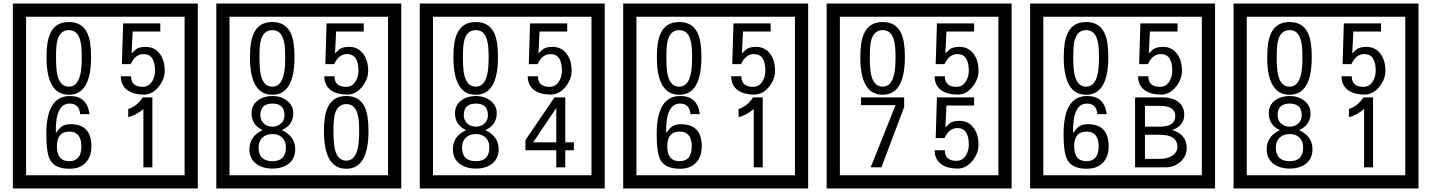

<svg xmlns="http://www.w3.org/2000/svg" viewBox="-20 -980 8125 1090"><path d="M1103 90H53V-960H1103ZM1028 15V-885H128V15ZM497 -656Q497 -442 371 -442Q244 -442 244 -656Q244 -744 265 -789Q294 -855 371 -855Q448 -855 477 -789Q497 -745 497 -656ZM444 -656Q444 -723 435 -752Q420 -809 371 -809Q322 -809 306 -752Q298 -723 298 -656Q298 -587 306 -553Q322 -488 371 -488Q419 -488 435 -554Q444 -587 444 -656ZM915 -580Q916 -531 880.5 -487Q845 -443 796 -443Q741 -443 706 -466Q666 -494 666 -547H724Q724 -487 790 -487Q824 -487 843 -517Q860 -544 860 -579Q860 -673 795 -673Q748 -673 722 -616H672L679 -847H890V-801H733L727 -677Q740 -689 753 -701Q772 -714 807 -714Q859 -714 889 -672Q915 -635 915 -580ZM499 -149Q499 -91 466.5 -56.5Q434 -22 375 -22Q291 -22 264 -73Q243 -111 243 -219Q243 -435 377 -435Q475 -435 488 -332H435Q430 -392 376 -392Q293 -392 297 -225Q318 -253 328 -260Q348 -275 381 -275Q499 -275 499 -149ZM442 -149Q442 -233 373 -233Q303 -233 303 -149Q303 -65 373 -65Q442 -65 442 -149ZM845 -30H794V-361Q748 -323 708 -315V-361Q759 -378 790 -427H845Z M2258 90H1208V-960H2258ZM2183 15V-885H1283V15ZM1652 -656Q1652 -442 1526 -442Q1399 -442 1399 -656Q1399 -744 1420 -789Q1449 -855 1526 -855Q1603 -855 1632 -789Q1652 -745 1652 -656ZM1599 -656Q1599 -723 1590 -752Q1575 -809 1526 -809Q1477 -809 1461 -752Q1453 -723 1453 -656Q1453 -587 1461 -553Q1477 -488 1526 -488Q1574 -488 1590 -554Q1599 -587 1599 -656ZM2070 -580Q2071 -531 2035.5 -487Q2000 -443 1951 -443Q1896 -443 1861 -466Q1821 -494 1821 -547H1879Q1879 -487 1945 -487Q1979 -487 1998 -517Q2015 -544 2015 -579Q2015 -673 1950 -673Q1903 -673 1877 -616H1827L1834 -847H2045V-801H1888L1882 -677Q1895 -689 1908 -701Q1927 -714 1962 -714Q2014 -714 2044 -672Q2070 -635 2070 -580ZM1656 -132Q1656 -79 1617 -49Q1581 -23 1527 -23Q1472 -23 1436 -49Q1396 -79 1396 -132Q1396 -207 1471 -241Q1408 -271 1408 -337Q1408 -384 1445 -411Q1479 -435 1527 -435Q1574 -435 1607 -410Q1645 -383 1645 -337Q1645 -271 1580 -241Q1656 -207 1656 -132ZM1595 -326Q1595 -392 1527 -392Q1458 -392 1458 -326Q1458 -297 1477.5 -279Q1497 -261 1527 -261Q1556 -261 1575.5 -279Q1595 -297 1595 -326ZM1603 -143Q1603 -178 1582.5 -198.5Q1562 -219 1527 -219Q1491 -219 1469.5 -198.5Q1448 -178 1448 -143Q1448 -65 1527 -65Q1603 -65 1603 -143ZM2072 -236Q2072 -22 1946 -22Q1819 -22 1819 -236Q1819 -324 1840 -369Q1869 -435 1946 -435Q2023 -435 2052 -369Q2072 -325 2072 -236ZM2019 -236Q2019 -303 2010 -332Q1995 -389 1946 -389Q1897 -389 1881 -332Q1873 -303 1873 -236Q1873 -167 1881 -133Q1897 -68 1946 -68Q1994 -68 2010 -134Q2019 -167 2019 -236Z M3413 90H2363V-960H3413ZM3338 15V-885H2438V15ZM2807 -656Q2807 -442 2681 -442Q2554 -442 2554 -656Q2554 -744 2575 -789Q2604 -855 2681 -855Q2758 -855 2787 -789Q2807 -745 2807 -656ZM2754 -656Q2754 -723 2745 -752Q2730 -809 2681 -809Q2632 -809 2616 -752Q2608 -723 2608 -656Q2608 -587 2616 -553Q2632 -488 2681 -488Q2729 -488 2745 -554Q2754 -587 2754 -656ZM3225 -580Q3226 -531 3190.5 -487Q3155 -443 3106 -443Q3051 -443 3016 -466Q2976 -494 2976 -547H3034Q3034 -487 3100 -487Q3134 -487 3153 -517Q3170 -544 3170 -579Q3170 -673 3105 -673Q3058 -673 3032 -616H2982L2989 -847H3200V-801H3043L3037 -677Q3050 -689 3063 -701Q3082 -714 3117 -714Q3169 -714 3199 -672Q3225 -635 3225 -580ZM2811 -132Q2811 -79 2772 -49Q2736 -23 2682 -23Q2627 -23 2591 -49Q2551 -79 2551 -132Q2551 -207 2626 -241Q2563 -271 2563 -337Q2563 -384 2600 -411Q2634 -435 2682 -435Q2729 -435 2762 -410Q2800 -383 2800 -337Q2800 -271 2735 -241Q2811 -207 2811 -132ZM2750 -326Q2750 -392 2682 -392Q2613 -392 2613 -326Q2613 -297 2632.5 -279Q2652 -261 2682 -261Q2711 -261 2730.5 -279Q2750 -297 2750 -326ZM2758 -143Q2758 -178 2737.5 -198.5Q2717 -219 2682 -219Q2646 -219 2624.5 -198.5Q2603 -178 2603 -143Q2603 -65 2682 -65Q2758 -65 2758 -143ZM3238 -127H3189V-30H3138V-127H2963V-185L3128 -427H3189V-172H3238ZM3138 -172V-367L3007 -172Z M4568 90H3518V-960H4568ZM4493 15V-885H3593V15ZM3962 -656Q3962 -442 3836 -442Q3709 -442 3709 -656Q3709 -744 3730 -789Q3759 -855 3836 -855Q3913 -855 3942 -789Q3962 -745 3962 -656ZM3909 -656Q3909 -723 3900 -752Q3885 -809 3836 -809Q3787 -809 3771 -752Q3763 -723 3763 -656Q3763 -587 3771 -553Q3787 -488 3836 -488Q3884 -488 3900 -554Q3909 -587 3909 -656ZM4380 -580Q4381 -531 4345.5 -487Q4310 -443 4261 -443Q4206 -443 4171 -466Q4131 -494 4131 -547H4189Q4189 -487 4255 -487Q4289 -487 4308 -517Q4325 -544 4325 -579Q4325 -673 4260 -673Q4213 -673 4187 -616H4137L4144 -847H4355V-801H4198L4192 -677Q4205 -689 4218 -701Q4237 -714 4272 -714Q4324 -714 4354 -672Q4380 -635 4380 -580ZM3964 -149Q3964 -91 3931.5 -56.5Q3899 -22 3840 -22Q3756 -22 3729 -73Q3708 -111 3708 -219Q3708 -435 3842 -435Q3940 -435 3953 -332H3900Q3895 -392 3841 -392Q3758 -392 3762 -225Q3783 -253 3793 -260Q3813 -275 3846 -275Q3964 -275 3964 -149ZM3907 -149Q3907 -233 3838 -233Q3768 -233 3768 -149Q3768 -65 3838 -65Q3907 -65 3907 -149ZM4310 -30H4259V-361Q4213 -323 4173 -315V-361Q4224 -378 4255 -427H4310Z M5723 90H4673V-960H5723ZM5648 15V-885H4748V15ZM5117 -656Q5117 -442 4991 -442Q4864 -442 4864 -656Q4864 -744 4885 -789Q4914 -855 4991 -855Q5068 -855 5097 -789Q5117 -745 5117 -656ZM5064 -656Q5064 -723 5055 -752Q5040 -809 4991 -809Q4942 -809 4926 -752Q4918 -723 4918 -656Q4918 -587 4926 -553Q4942 -488 4991 -488Q5039 -488 5055 -554Q5064 -587 5064 -656ZM5535 -580Q5536 -531 5500.5 -487Q5465 -443 5416 -443Q5361 -443 5326 -466Q5286 -494 5286 -547H5344Q5344 -487 5410 -487Q5444 -487 5463 -517Q5480 -544 5480 -579Q5480 -673 5415 -673Q5368 -673 5342 -616H5292L5299 -847H5510V-801H5353L5347 -677Q5360 -689 5373 -701Q5392 -714 5427 -714Q5479 -714 5509 -672Q5535 -635 5535 -580ZM5113 -372 4984 -30H4923L5064 -383H4868V-427H5113ZM5535 -160Q5536 -111 5500.5 -67Q5465 -23 5416 -23Q5361 -23 5326 -46Q5286 -74 5286 -127H5344Q5344 -67 5410 -67Q5444 -67 5463 -97Q5480 -124 5480 -159Q5480 -253 5415 -253Q5368 -253 5342 -196H5292L5299 -427H5510V-381H5353L5347 -257Q5360 -269 5373 -281Q5392 -294 5427 -294Q5479 -294 5509 -252Q5535 -215 5535 -160Z M6878 90H5828V-960H6878ZM6803 15V-885H5903V15ZM6272 -656Q6272 -442 6146 -442Q6019 -442 6019 -656Q6019 -744 6040 -789Q6069 -855 6146 -855Q6223 -855 6252 -789Q6272 -745 6272 -656ZM6219 -656Q6219 -723 6210 -752Q6195 -809 6146 -809Q6097 -809 6081 -752Q6073 -723 6073 -656Q6073 -587 6081 -553Q6097 -488 6146 -488Q6194 -488 6210 -554Q6219 -587 6219 -656ZM6690 -580Q6691 -531 6655.5 -487Q6620 -443 6571 -443Q6516 -443 6481 -466Q6441 -494 6441 -547H6499Q6499 -487 6565 -487Q6599 -487 6618 -517Q6635 -544 6635 -579Q6635 -673 6570 -673Q6523 -673 6497 -616H6447L6454 -847H6665V-801H6508L6502 -677Q6515 -689 6528 -701Q6547 -714 6582 -714Q6634 -714 6664 -672Q6690 -635 6690 -580ZM6274 -149Q6274 -91 6241.5 -56.5Q6209 -22 6150 -22Q6066 -22 6039 -73Q6018 -111 6018 -219Q6018 -435 6152 -435Q6250 -435 6263 -332H6210Q6205 -392 6151 -392Q6068 -392 6072 -225Q6093 -253 6103 -260Q6123 -275 6156 -275Q6274 -275 6274 -149ZM6217 -149Q6217 -233 6148 -233Q6078 -233 6078 -149Q6078 -65 6148 -65Q6217 -65 6217 -149ZM6717 -141Q6717 -93 6681.5 -61.5Q6646 -30 6598 -30H6424V-427H6583Q6634 -427 6666 -404Q6703 -378 6703 -329Q6703 -266 6635 -242Q6717 -216 6717 -141ZM6652 -321Q6652 -379 6567 -379H6480V-261H6566Q6652 -261 6652 -321ZM6664 -147Q6664 -215 6563 -215H6480V-78H6566Q6603 -78 6630 -93Q6664 -112 6664 -147Z M8033 90H6983V-960H8033ZM7958 15V-885H7058V15ZM7427 -656Q7427 -442 7301 -442Q7174 -442 7174 -656Q7174 -744 7195 -789Q7224 -855 7301 -855Q7378 -855 7407 -789Q7427 -745 7427 -656ZM7374 -656Q7374 -723 7365 -752Q7350 -809 7301 -809Q7252 -809 7236 -752Q7228 -723 7228 -656Q7228 -587 7236 -553Q7252 -488 7301 -488Q7349 -488 7365 -554Q7374 -587 7374 -656ZM7845 -580Q7846 -531 7810.5 -487Q7775 -443 7726 -443Q7671 -443 7636 -466Q7596 -494 7596 -547H7654Q7654 -487 7720 -487Q7754 -487 7773 -517Q7790 -544 7790 -579Q7790 -673 7725 -673Q7678 -673 7652 -616H7602L7609 -847H7820V-801H7663L7657 -677Q7670 -689 7683 -701Q7702 -714 7737 -714Q7789 -714 7819 -672Q7845 -635 7845 -580ZM7431 -132Q7431 -79 7392 -49Q7356 -23 7302 -23Q7247 -23 7211 -49Q7171 -79 7171 -132Q7171 -207 7246 -241Q7183 -271 7183 -337Q7183 -384 7220 -411Q7254 -435 7302 -435Q7349 -435 7382 -410Q7420 -383 7420 -337Q7420 -271 7355 -241Q7431 -207 7431 -132ZM7370 -326Q7370 -392 7302 -392Q7233 -392 7233 -326Q7233 -297 7252.5 -279Q7272 -261 7302 -261Q7331 -261 7350.5 -279Q7370 -297 7370 -326ZM7378 -143Q7378 -178 7357.5 -198.5Q7337 -219 7302 -219Q7266 -219 7244.5 -198.5Q7223 -178 7223 -143Q7223 -65 7302 -65Q7378 -65 7378 -143ZM7775 -30H7724V-361Q7678 -323 7638 -315V-361Q7689 -378 7720 -427H7775Z"/></svg>

Font: Unicode BMP Fallback SIL
Style: Regular
Weight: 400
Foundry: NRSI, SIL International
Version: Version 5.1 Based on Unicode 5.1